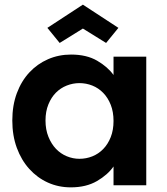

<svg xmlns="http://www.w3.org/2000/svg" viewBox="-20 -798 718 827"><path d="M33 -279Q33 -344 52.5 -396.5Q72 -449 106.5 -486Q141 -523 187 -543Q233 -563 286 -563Q353 -563 398.5 -536.5Q444 -510 469 -475V-554H610V0H469V-81Q444 -45 397.5 -18Q351 9 285 9Q232 9 186.5 -11.5Q141 -32 106.5 -70Q72 -108 52.5 -161Q33 -214 33 -279ZM469 -277Q469 -316 457 -346.5Q445 -377 424.5 -398Q404 -419 377.5 -429.5Q351 -440 322 -440Q294 -440 267.5 -429.5Q241 -419 221 -399Q201 -379 188.5 -348.5Q176 -318 176 -279Q176 -240 188.5 -209Q201 -178 221 -157Q241 -136 267.5 -125Q294 -114 322 -114Q351 -114 377.5 -124.5Q404 -135 424.5 -156Q445 -177 457 -207.5Q469 -238 469 -277ZM490 -678 437 -613 337 -675 237 -613 184 -678 337 -778Z"/></svg>

Font: Poppins SemiBold
Style: Regular
Weight: 600
Designer: Ninad Kale (Devanagari), Jonny Pinhorn (Latin)
Foundry: Indian Type Foundry
Version: Version 3.002 2017